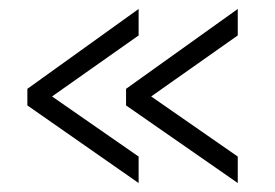

<svg xmlns="http://www.w3.org/2000/svg" viewBox="-20 -474 613 428"><path d="M41 -239 289 -66V-125L96 -259L289 -395V-454L41 -276ZM261 -239 510 -66V-125L317 -259L510 -395V-454L261 -276Z"/></svg>

Font: Raleway Reg
Style: Regular
Weight: 400
Designer: Matt McInerney, Pablo Impallari, Rodrigo Fuenzalida
Foundry: Matt McInerney, Pablo Impallari, Rodrigo Fuenzalida
Version: Version 3.00 July 28, 2015